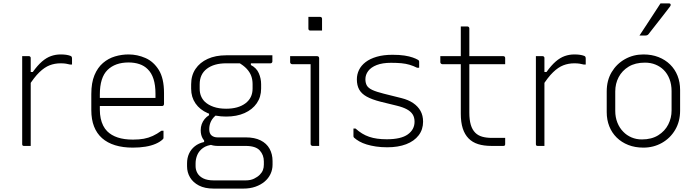

<svg xmlns="http://www.w3.org/2000/svg" viewBox="-20 -855 4090 1125"><path d="M146 -433H172Q200 -472 226 -494.5Q252 -517 279 -526.5Q306 -536 335 -536Q354 -536 367.5 -534Q381 -532 392 -528Q398 -526 400 -522Q402 -518 402 -511Q402 -507 402 -502.5Q402 -498 402 -494Q402 -490 402 -485.5Q402 -481 402 -477H390Q379 -480 366 -482Q353 -484 335 -484Q301 -484 271 -472.5Q241 -461 210.5 -431.5Q180 -402 146 -348ZM160 0Q154 0 147.5 0Q141 0 134.5 0Q128 0 121 0Q118 0 116 -0.5Q114 -1 112.5 -2.5Q111 -4 110.5 -6Q110 -8 110 -11Q110 -16 110 -47Q110 -78 110 -125Q110 -172 110 -226Q110 -280 110 -332.5Q110 -385 110 -426Q110 -462 110 -488Q110 -514 110 -526Q117 -526 123.5 -526Q130 -526 136.5 -526Q143 -526 149 -526Q153 -526 155 -524.5Q157 -523 158.5 -521Q160 -519 160 -515Q160 -509 160 -471Q160 -433 160 -375Q160 -317 160 -249.5Q160 -182 160 -116.5Q160 -51 160 0Z M733 -536Q785 -536 832.5 -515Q880 -494 910.5 -445Q941 -396 941 -310V-245Q941 -242 939.5 -239.5Q938 -237 936 -235.5Q934 -234 930 -234H642Q626 -234 610 -234Q594 -234 578 -234H559L537 -281H891Q891 -287 891 -293.5Q891 -300 891 -306Q891 -356 879.5 -392Q868 -428 845 -450Q825 -470 796.5 -479.5Q768 -489 733 -489Q655 -489 610 -445Q565 -401 565 -301V-212Q565 -185 570 -161.5Q575 -138 584.5 -119Q594 -100 608 -86Q632 -62 669.5 -49.5Q707 -37 759 -37Q795 -37 822.5 -42Q850 -47 875 -58.5Q900 -70 926 -89H938Q938 -77 938 -66.5Q938 -56 938 -48Q938 -46 937.5 -44Q937 -42 935 -40Q919 -24 892.5 -12.5Q866 -1 832 4.5Q798 10 758 10Q700 10 654.5 -4Q609 -18 578 -45.5Q547 -73 531 -114Q515 -155 515 -210V-304Q515 -370 533.5 -414.5Q552 -459 583.5 -486Q615 -513 654 -524.5Q693 -536 733 -536Z M1156 -92Q1156 -111 1162 -127.5Q1168 -144 1179 -157.5Q1190 -171 1205 -180V-199L1250 -183Q1228 -167 1217 -145.5Q1206 -124 1206 -98Q1206 -73 1219.5 -61.5Q1233 -50 1255 -50H1420Q1472 -50 1507 -32.5Q1542 -15 1559.5 16.5Q1577 48 1577 89V110Q1577 139 1565 164.5Q1553 190 1530.5 209Q1508 228 1476.5 239Q1445 250 1406 250H1232Q1180 250 1145.5 232Q1111 214 1093.5 184.5Q1076 155 1076 119V102Q1076 71 1087.5 45.5Q1099 20 1121.5 2Q1144 -16 1176 -23V-48L1233 -8Q1193 -5 1169.5 12Q1146 29 1136 53Q1126 77 1126 102V119Q1126 140 1136.5 159Q1147 178 1170.5 190Q1194 202 1233 202H1419Q1448 202 1468.5 192Q1489 182 1502 169Q1515 156 1520.5 141.5Q1526 127 1526 110V91Q1526 53 1502 26.5Q1478 0 1419 0H1255Q1227 0 1204.5 -10.5Q1182 -21 1169 -41.5Q1156 -62 1156 -92ZM1375 -490H1450V-474Q1483 -457 1496.5 -426Q1510 -395 1510 -362V-336Q1510 -287 1484.5 -250Q1459 -213 1413 -192.5Q1367 -172 1305 -172Q1243 -172 1197 -192Q1151 -212 1125.5 -249Q1100 -286 1100 -335V-361Q1100 -413 1125.5 -451Q1151 -489 1197 -510Q1243 -531 1305 -531Q1373 -531 1441 -531Q1509 -531 1576 -531Q1576 -522 1576 -513Q1576 -504 1576 -495Q1576 -491 1573 -487.5Q1570 -484 1565 -484Q1522 -484 1478.5 -484Q1435 -484 1392 -484Q1349 -484 1305 -484Q1234 -484 1192 -452Q1150 -420 1150 -361V-335Q1150 -312 1157.5 -293Q1165 -274 1180 -259Q1200 -240 1231.5 -229Q1263 -218 1305 -218Q1376 -218 1418 -249.5Q1460 -281 1460 -336V-362Q1460 -388 1452 -410Q1444 -432 1425.5 -452Q1407 -472 1375 -490Z M1800 -11Q1800 -58 1800 -104.5Q1800 -151 1800 -198Q1800 -245 1800 -292Q1800 -339 1800 -385.5Q1800 -432 1800 -479H1780Q1769 -479 1758 -479Q1747 -479 1735.5 -479Q1724 -479 1713 -479Q1702 -479 1691 -479Q1687 -479 1683.5 -482.5Q1680 -486 1680 -490Q1680 -499 1680 -508Q1680 -517 1680 -526Q1696 -526 1712 -526Q1728 -526 1744 -526Q1760 -526 1775.5 -526Q1791 -526 1807 -526Q1823 -526 1839 -526Q1842 -526 1844.5 -524.5Q1847 -523 1848.5 -520.5Q1850 -518 1850 -515Q1850 -461 1850 -407.5Q1850 -354 1850 -301Q1850 -248 1850 -194.5Q1850 -141 1850 -87Q1850 -73 1850 -58.5Q1850 -44 1850 -29.5Q1850 -15 1850 0Q1840 0 1830.5 0Q1821 0 1811 0Q1807 0 1803.5 -3.5Q1800 -7 1800 -11ZM1787 -756Q1796 -756 1804.5 -756Q1813 -756 1821.5 -756Q1830 -756 1838.5 -756Q1847 -756 1856 -756Q1861 -756 1864 -753Q1867 -750 1867 -745V-676Q1858 -676 1849.5 -676Q1841 -676 1832.5 -676Q1824 -676 1815.5 -676Q1807 -676 1798 -676Q1793 -676 1790 -679Q1787 -682 1787 -687Z M2246 -39Q2330 -39 2369.5 -67.5Q2409 -96 2409 -142Q2409 -167 2398 -184.5Q2387 -202 2364 -214.5Q2341 -227 2304 -236L2210 -259Q2159 -272 2128.5 -289Q2098 -306 2084.5 -330.5Q2071 -355 2071 -390Q2071 -419 2083.5 -445Q2096 -471 2122 -491Q2148 -511 2187.5 -522.5Q2227 -534 2280 -534Q2321 -534 2350 -529.5Q2379 -525 2398.5 -518Q2418 -511 2428 -505Q2432 -503 2433.5 -501Q2435 -499 2435.5 -497Q2436 -495 2436 -492Q2436 -483 2436 -475.5Q2436 -468 2436 -458H2424Q2402 -469 2380 -475.5Q2358 -482 2332 -484.5Q2306 -487 2271 -487Q2221 -487 2187.5 -474Q2154 -461 2137.5 -439Q2121 -417 2121 -391Q2121 -369 2129.5 -354Q2138 -339 2161.5 -328Q2185 -317 2229 -306L2333 -280Q2373 -270 2401 -251Q2429 -232 2444 -205Q2459 -178 2459 -142Q2459 -96 2433 -62Q2407 -28 2360 -10Q2313 8 2249 8Q2213 8 2183 3.5Q2153 -1 2128.5 -8.5Q2104 -16 2085.5 -26.5Q2067 -37 2054 -49Q2053 -51 2052 -52.5Q2051 -54 2051 -57Q2051 -68 2051 -80Q2051 -92 2051 -102H2063Q2082 -85 2101.5 -73Q2121 -61 2143 -53.5Q2165 -46 2190.5 -42.5Q2216 -39 2246 -39Z M2560 -526H2929Q2934 -526 2937 -523Q2940 -520 2940 -515Q2940 -509 2940 -503Q2940 -497 2940 -491.5Q2940 -486 2940 -479H2571Q2569 -479 2567 -480Q2565 -481 2563.5 -482.5Q2562 -484 2561 -486Q2560 -488 2560 -490Q2560 -497 2560 -502.5Q2560 -508 2560 -514Q2560 -520 2560 -526ZM2940 -47Q2940 -38 2940 -29Q2940 -20 2940 -11Q2940 -5 2937.5 -2.5Q2935 0 2929 0Q2920 0 2911.5 0Q2903 0 2894.5 0Q2886 0 2877.5 0Q2869 0 2860 0Q2815 0 2781.5 -10.5Q2748 -21 2725.5 -44Q2703 -67 2691.5 -102.5Q2680 -138 2680 -189Q2680 -239 2680 -289Q2680 -339 2680 -389Q2680 -439 2680 -489.5Q2680 -540 2680 -591Q2680 -618 2680 -645.5Q2680 -673 2680 -700Q2690 -700 2699.5 -700Q2709 -700 2719 -700Q2722 -700 2724.5 -698.5Q2727 -697 2728.5 -694.5Q2730 -692 2730 -689Q2730 -627 2730 -565.5Q2730 -504 2730 -442Q2730 -380 2730 -318.5Q2730 -257 2730 -195Q2730 -153 2738.5 -124Q2747 -95 2765 -77Q2781 -61 2805.5 -54Q2830 -47 2864 -47Q2874 -47 2884.5 -47Q2895 -47 2905 -47Q2915 -47 2925 -47Z M3156 -433H3182Q3210 -472 3236 -494.5Q3262 -517 3289 -526.5Q3316 -536 3345 -536Q3364 -536 3377.5 -534Q3391 -532 3402 -528Q3408 -526 3410 -522Q3412 -518 3412 -511Q3412 -507 3412 -502.5Q3412 -498 3412 -494Q3412 -490 3412 -485.5Q3412 -481 3412 -477H3400Q3389 -480 3376 -482Q3363 -484 3345 -484Q3311 -484 3281 -472.5Q3251 -461 3220.5 -431.5Q3190 -402 3156 -348ZM3170 0Q3164 0 3157.5 0Q3151 0 3144.5 0Q3138 0 3131 0Q3128 0 3126 -0.5Q3124 -1 3122.5 -2.5Q3121 -4 3120.5 -6Q3120 -8 3120 -11Q3120 -16 3120 -47Q3120 -78 3120 -125Q3120 -172 3120 -226Q3120 -280 3120 -332.5Q3120 -385 3120 -426Q3120 -462 3120 -488Q3120 -514 3120 -526Q3127 -526 3133.5 -526Q3140 -526 3146.5 -526Q3153 -526 3159 -526Q3163 -526 3165 -524.5Q3167 -523 3168.5 -521Q3170 -519 3170 -515Q3170 -509 3170 -471Q3170 -433 3170 -375Q3170 -317 3170 -249.5Q3170 -182 3170 -116.5Q3170 -51 3170 0Z M3750 -536Q3799 -536 3838.5 -520.5Q3878 -505 3906.5 -477Q3935 -449 3950 -411Q3965 -373 3965 -328V-207Q3965 -143 3936 -94Q3907 -45 3858 -17.5Q3809 10 3750 10Q3701 10 3661.5 -5.5Q3622 -21 3593.5 -49Q3565 -77 3550 -115Q3535 -153 3535 -198V-319Q3535 -384 3564 -432.5Q3593 -481 3642 -508.5Q3691 -536 3750 -536ZM3759 -488Q3702 -488 3663.5 -464.5Q3625 -441 3605 -403Q3585 -365 3585 -319V-205Q3585 -168 3597.5 -136.5Q3610 -105 3632 -83Q3652 -62 3680 -50Q3708 -38 3741 -38Q3798 -38 3837 -62.5Q3876 -87 3895.5 -125.5Q3915 -164 3915 -207V-321Q3915 -360 3903 -391.5Q3891 -423 3869 -445Q3849 -465 3821 -476.5Q3793 -488 3759 -488ZM3850 -835Q3867 -835 3876.5 -835Q3886 -835 3900 -835Q3908 -835 3909.5 -829Q3911 -823 3906 -817Q3883 -787 3864.5 -763Q3846 -739 3826.5 -714.5Q3807 -690 3780 -655Q3778 -652 3773.5 -649.5Q3769 -647 3763 -647Q3753 -647 3744.5 -647Q3736 -647 3727 -647Q3747 -677 3767.5 -708.5Q3788 -740 3809 -772Q3830 -804 3850 -835Z"/></svg>

Font: Recursive Sans Linear Light
Style: Regular
Weight: 300
Version: Version 1.085